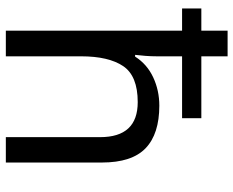

<svg xmlns="http://www.w3.org/2000/svg" viewBox="-91 -709 800 658"><g transform="rotate(90 309.0 -380.0)"><path d="M173 -760V-670H385V-604H173V-517Q173 -498 171.5 -478.5Q170 -459 168 -443H174Q200 -484 245 -505Q290 -526 342 -526Q439 -526 488 -479Q537 -432 537 -329V0H450V-323Q450 -452 330 -452Q240 -452 206.5 -402Q173 -352 173 -258V0H85V-604H9V-670H85V-760Z"/></g></svg>

Font: Go Noto Kurrent-Regular
Style: Regular
Weight: 400
Designer: Monotype Design Team
Foundry: Monotype Imaging Inc.
Version: Version 2.012; ttfautohint (v1.8.4.7-5d5b)